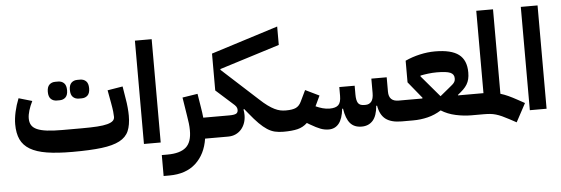

<svg xmlns="http://www.w3.org/2000/svg" viewBox="-58 -941 4002 1370"><g transform="rotate(-5 1943.5 -256.0)"><path d="M431 12Q322 12 247.5 0Q173 -12 127 -39.5Q81 -67 60.5 -111Q40 -155 40 -220Q40 -260 50.5 -308Q61 -356 80 -403L176 -375Q159 -341 149.5 -309.5Q140 -278 140 -253Q140 -224 152 -204.5Q164 -185 191 -173Q218 -161 262 -155.5Q306 -150 371 -150H511Q577 -150 622 -153Q667 -156 694.5 -163.5Q722 -171 734.5 -182.5Q747 -194 747 -211Q747 -226 744.5 -249.5Q742 -273 735 -311L718 -404L827 -422L842 -329Q847 -302 850 -269Q853 -236 853 -211Q853 -144 834.5 -101Q816 -58 768.5 -33Q721 -8 639.5 2Q558 12 431 12ZM509 -363Q483 -363 466.5 -379Q450 -395 450 -430Q450 -465 466.5 -481Q483 -497 509 -497H529Q555 -497 571.5 -481Q588 -465 588 -430Q588 -395 571.5 -379Q555 -363 529 -363ZM351 -363Q325 -363 308.5 -379Q292 -395 292 -430Q292 -465 308.5 -481Q325 -497 351 -497H371Q397 -497 413.5 -481Q430 -465 430 -430Q430 -395 413.5 -379Q397 -363 371 -363Z M943 -740H1063V0H943Z M1063 90H1103Q1194 90 1236.5 53Q1279 16 1278 -70Q1278 -93 1275 -118.5Q1272 -144 1267 -173L1246 -306L1355 -323L1370 -230Q1374 -208 1376.5 -188Q1379 -168 1381 -150H1473V-30L1443 0H1381Q1364 111 1293.5 175.5Q1223 240 1104 240H1063Z M1443 -120 1473 -150H1567Q1603 -150 1616.5 -157.5Q1630 -165 1630 -184Q1630 -197 1623 -207.5Q1616 -218 1599 -232L1483 -336V-600L1963 -752V-620L1533 -485V-479L1788 -246Q1820 -216 1845.5 -197.5Q1871 -179 1892.5 -168.5Q1914 -158 1933 -154Q1952 -150 1973 -150V-30L1943 0Q1909 0 1881.5 -6.5Q1854 -13 1827 -30.5Q1800 -48 1770.5 -77.5Q1741 -107 1704 -153L1677 -186L1672 -183Q1676 -164 1676 -143Q1676 -113 1667 -87Q1658 -61 1641 -41.5Q1624 -22 1600 -11Q1576 0 1546 0H1443Z M1943 -120 1973 -150H1974Q2021 -150 2045 -161.5Q2069 -173 2083 -202L2122 -283L2221 -235L2186 -161Q2210 -150 2235 -143Q2260 -136 2286 -136Q2329 -136 2348 -154.5Q2367 -173 2367 -220V-283H2477V-220Q2477 -178 2489 -159Q2501 -140 2533 -140H2543Q2569 -140 2584.5 -159Q2600 -178 2600 -220V-323H2710V-220Q2710 -150 2780 -150H2820V-30L2790 0Q2714 0 2674.5 -30.5Q2635 -61 2624 -127H2618Q2612 -55 2582 -21.5Q2552 12 2502 12Q2449 12 2420 -21.5Q2391 -55 2380 -127H2374Q2366 -55 2338.5 -21.5Q2311 12 2266 12Q2237 12 2208.5 1.5Q2180 -9 2134 -36L2114 -48Q2083 -19 2043.5 -9.5Q2004 0 1943 0Z M2790 -120 2820 -150H2950L2952 -155L2855 -274V-429Q2905 -452 2960.5 -464.5Q3016 -477 3069 -477Q3185 -477 3239 -436Q3293 -395 3293 -307Q3293 -280 3288 -259.5Q3283 -239 3272.5 -221.5Q3262 -204 3245.5 -188Q3229 -172 3205 -153L3206 -150H3328V-30L3298 0H3288Q3234 0 3176.5 -12.5Q3119 -25 3073 -54Q3027 -25 2976 -12.5Q2925 0 2871 0H2790ZM2951 -308 3081 -155 3142 -205Q3156 -217 3166 -225Q3176 -233 3182 -240.5Q3188 -248 3190.5 -255.5Q3193 -263 3193 -274Q3193 -303 3165.5 -315Q3138 -327 3069 -327Q3038 -327 3006 -323Q2974 -319 2951 -314Z M3556 51Q3528 36 3506 26Q3484 16 3463.5 10Q3443 4 3422.5 2Q3402 0 3376 0H3298V-120L3328 -150H3388V-740H3508V-135Q3535 -127 3563.5 -114Q3592 -101 3628 -81L3677 -54L3606 78Z M3707 -740H3827V0H3707Z"/></g></svg>

Font: IBM Plex Arabic
Style: Bold
Weight: 700
Designer: Mike Abbink, Paul van der Laan, Pieter van Rosmalen, Wael Morcos, Khajak Apelian
Foundry: Bold Monday
Version: Version 1.0